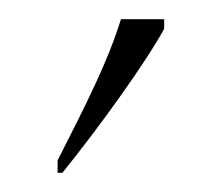

<svg xmlns="http://www.w3.org/2000/svg" viewBox="-20 -786 231 200"><path d="M40 -619V-606H45C83 -653 132 -721 151 -756V-766H106C92 -721 70 -678 40 -619Z"/></svg>

Font: Noto Serif Hebrew ExtraCondensed Thin
Style: Regular
Weight: 100
Width: 2
Designer: Monotype Design Team
Foundry: Monotype Imaging Inc.
Version: Version 2.004